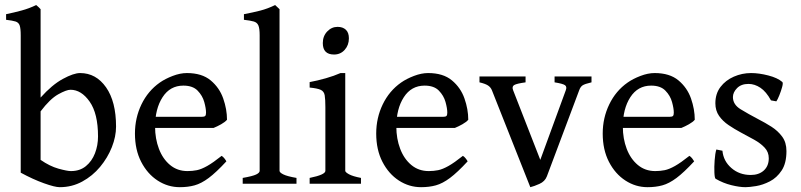

<svg xmlns="http://www.w3.org/2000/svg" viewBox="-20 -736 3210 769"><path d="M444.8 -229Q444.8 -189 428 -146.5Q411.1 -104 380.9 -67.6Q350.6 -31.2 309.3 -8.8Q268.1 13.7 219.2 13.7Q199.7 13.7 156 -2Q112.3 -17.6 63 -44.4V-594.7Q63 -622.1 58.8 -634Q54.7 -646 42.2 -649.9Q29.8 -653.8 4.4 -656.7V-679.2Q37.6 -686 67.1 -694.1Q96.7 -702.1 125 -715.8Q135.7 -707 142.6 -699.2V-345.2Q188.5 -396.5 231.7 -419.9Q274.9 -443.4 300.8 -443.4Q364.7 -443.4 404.8 -386.2Q444.8 -329.1 444.8 -229ZM372.6 -189.5Q372.6 -281.2 339.1 -328.9Q305.7 -376.5 262.2 -376.5Q246.1 -376.5 213.1 -358.2Q180.2 -339.8 142.6 -290V-95.7Q179.2 -70.3 214.1 -60.5Q249 -50.8 264.2 -50.8Q299.8 -50.8 324 -70.6Q348.1 -90.3 360.4 -122.1Q372.6 -153.8 372.6 -189.5Z M889.2 -256.3Q881.3 -247.1 865.7 -238.3Q850.1 -229.5 835.4 -223.6H569.3L569.8 -268.1H787.6Q798.3 -268.1 801.8 -271.5Q805.2 -274.9 805.2 -284.7Q805.2 -301.8 798.1 -327.4Q791 -353 771.5 -373Q752 -393.1 714.4 -393.1Q661.1 -393.1 631.1 -346.7Q601.1 -300.3 601.1 -228.5Q601.1 -180.7 616.5 -140.1Q631.8 -99.6 661.1 -75.2Q690.4 -50.8 731 -50.8Q750.5 -50.8 768.6 -54.4Q786.6 -58.1 810.1 -71.3Q833.5 -84.5 867.7 -111.8Q873.5 -108.4 879.2 -101.1Q884.8 -93.8 886.7 -89.8Q845.7 -45.4 815.9 -23.2Q786.1 -1 759.5 6.3Q732.9 13.7 700.2 13.7Q652.3 13.7 611.3 -12.9Q570.3 -39.6 545.4 -87.9Q520.5 -136.2 520.5 -201.2Q520.5 -263.7 546.6 -317.9Q572.8 -372.1 620.1 -405.3Q641.6 -420.4 671.6 -431.9Q701.7 -443.4 728.5 -443.4Q788.6 -443.4 823.7 -414.1Q858.9 -384.8 874 -341.6Q889.2 -298.3 889.2 -256.3Z M952.1 0V-23.4Q991.7 -30.3 1005.9 -37.1Q1020 -43.9 1020 -51.8V-594.7Q1020 -622.1 1014.9 -634Q1009.8 -646 996.3 -649.9Q982.9 -653.8 957 -656.7V-679.2Q993.2 -686 1022.7 -693.6Q1052.2 -701.2 1082 -715.8L1099.6 -699.2V-51.8Q1099.6 -44.9 1115 -37.4Q1130.4 -29.8 1167.5 -23.4V0Z M1377.4 -582.5Q1377.4 -555.2 1360.6 -536.4Q1343.8 -517.6 1317.9 -517.6Q1272.9 -517.6 1272.9 -563.5Q1272.9 -591.3 1290.5 -609.9Q1308.1 -628.4 1332 -628.4Q1353 -628.4 1365.2 -616.9Q1377.4 -605.5 1377.4 -582.5ZM1220.2 0V-23.4Q1283.2 -36.1 1283.2 -51.8V-306.6Q1283.2 -338.4 1280.5 -354.2Q1277.8 -370.1 1264.6 -376.2Q1251.5 -382.3 1220.2 -385.3V-407.2Q1252 -413.1 1285.2 -422.6Q1318.4 -432.1 1343.8 -443.4H1362.8V-51.8Q1362.8 -46.4 1377.7 -38.1Q1392.6 -29.8 1425.8 -23.4V0Z M1855.5 -256.3Q1847.7 -247.1 1832 -238.3Q1816.4 -229.5 1801.8 -223.6H1535.6L1536.1 -268.1H1753.9Q1764.6 -268.1 1768.1 -271.5Q1771.5 -274.9 1771.5 -284.7Q1771.5 -301.8 1764.4 -327.4Q1757.3 -353 1737.8 -373Q1718.3 -393.1 1680.7 -393.1Q1627.4 -393.1 1597.4 -346.7Q1567.4 -300.3 1567.4 -228.5Q1567.4 -180.7 1582.8 -140.1Q1598.1 -99.6 1627.4 -75.2Q1656.7 -50.8 1697.3 -50.8Q1716.8 -50.8 1734.9 -54.4Q1752.9 -58.1 1776.4 -71.3Q1799.8 -84.5 1834 -111.8Q1839.8 -108.4 1845.5 -101.1Q1851.1 -93.8 1853 -89.8Q1812 -45.4 1782.2 -23.2Q1752.4 -1 1725.8 6.3Q1699.2 13.7 1666.5 13.7Q1618.7 13.7 1577.6 -12.9Q1536.6 -39.6 1511.7 -87.9Q1486.8 -136.2 1486.8 -201.2Q1486.8 -263.7 1512.9 -317.9Q1539.1 -372.1 1586.4 -405.3Q1607.9 -420.4 1637.9 -431.9Q1668 -443.4 1694.8 -443.4Q1754.9 -443.4 1790 -414.1Q1825.2 -384.8 1840.3 -341.6Q1855.5 -298.3 1855.5 -256.3Z M2349.1 -406.2Q2321.8 -399.9 2313.2 -394Q2304.7 -388.2 2299.8 -374.5L2170.4 -29.8Q2162.6 -9.3 2140.6 0.5Q2118.7 10.3 2104 13.7L1950.2 -374.5Q1945.3 -386.7 1934.3 -393.8Q1923.3 -400.9 1900.4 -406.2V-429.7H2085V-406.2Q2049.8 -401.4 2039.6 -395.5Q2029.3 -389.6 2035.2 -374.5L2144 -95.7L2246.1 -374.5Q2251.5 -388.7 2242.9 -394.8Q2234.4 -400.9 2201.2 -406.2V-429.7H2349.1Z M2762.7 -256.3Q2754.9 -247.1 2739.3 -238.3Q2723.6 -229.5 2709 -223.6H2442.9L2443.4 -268.1H2661.1Q2671.9 -268.1 2675.3 -271.5Q2678.7 -274.9 2678.7 -284.7Q2678.7 -301.8 2671.6 -327.4Q2664.6 -353 2645 -373Q2625.5 -393.1 2587.9 -393.1Q2534.7 -393.1 2504.6 -346.7Q2474.6 -300.3 2474.6 -228.5Q2474.6 -180.7 2490 -140.1Q2505.4 -99.6 2534.7 -75.2Q2564 -50.8 2604.5 -50.8Q2624 -50.8 2642.1 -54.4Q2660.2 -58.1 2683.6 -71.3Q2707 -84.5 2741.2 -111.8Q2747.1 -108.4 2752.7 -101.1Q2758.3 -93.8 2760.3 -89.8Q2719.2 -45.4 2689.5 -23.2Q2659.7 -1 2633.1 6.3Q2606.4 13.7 2573.7 13.7Q2525.9 13.7 2484.9 -12.9Q2443.8 -39.6 2418.9 -87.9Q2394 -136.2 2394 -201.2Q2394 -263.7 2420.2 -317.9Q2446.3 -372.1 2493.7 -405.3Q2515.1 -420.4 2545.2 -431.9Q2575.2 -443.4 2602.1 -443.4Q2662.1 -443.4 2697.3 -414.1Q2732.4 -384.8 2747.6 -341.6Q2762.7 -298.3 2762.7 -256.3Z M3129.9 -130.9Q3129.9 -82 3110.6 -53Q3091.3 -23.9 3063.2 -9.5Q3035.2 4.9 3008.1 9.3Q2981 13.7 2965.8 13.7Q2941.9 13.7 2909.2 5.6Q2876.5 -2.4 2846.2 -20Q2842.3 -22.5 2841.3 -44.7Q2840.3 -66.9 2842.3 -94Q2844.2 -121.1 2849.1 -137.2L2873.5 -132.3Q2877.4 -90.8 2909.4 -63Q2941.4 -35.2 2986.8 -35.2Q3019.5 -35.2 3039.3 -53.2Q3059.1 -71.3 3059.1 -102.1Q3059.1 -127 3042.7 -144.5Q3026.4 -162.1 3000.5 -176.5Q2974.6 -190.9 2946.8 -205.6Q2921.4 -219.2 2898.2 -234.9Q2875 -250.5 2860.1 -271.7Q2845.2 -293 2845.2 -322.3Q2845.2 -360.8 2865.7 -387.7Q2886.2 -414.6 2919.2 -429Q2952.1 -443.4 2988.3 -443.4Q3020 -443.4 3057.1 -433.8Q3094.2 -424.3 3113.3 -407.7Q3117.2 -404.3 3112.8 -387.9Q3108.4 -371.6 3101.3 -354Q3094.2 -336.4 3089.4 -330.1L3067.9 -334Q3048.8 -369.1 3025.6 -384.5Q3002.4 -399.9 2978 -399.9Q2948.7 -399.9 2932.1 -383.1Q2915.5 -366.2 2915.5 -347.2Q2915.5 -317.4 2946 -298.6Q2976.6 -279.8 3017.6 -258.3Q3044.4 -244.6 3070.1 -228.3Q3095.7 -211.9 3112.8 -188.7Q3129.9 -165.5 3129.9 -130.9Z"/></svg>

Font: Namdhinggo
Style: Regular
Weight: 400
Designer: Victor Gaultney
Foundry: SIL International
Version: Version 3.001